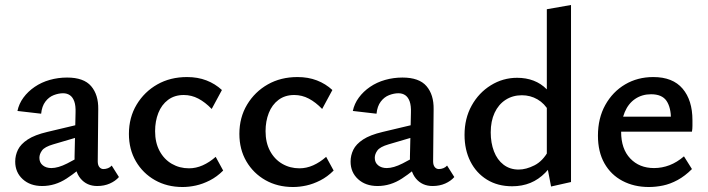

<svg xmlns="http://www.w3.org/2000/svg" viewBox="-20 -739 2838 770"><path d="M370 7Q328 7 303 -23Q278 -53 279 -110L283 -287Q284 -315 278 -332Q272 -349 260.5 -357Q249 -365 233 -365Q215 -365 195.5 -357.5Q176 -350 162 -331.5Q148 -313 145 -283L50 -294Q56 -323 74 -347.5Q92 -372 119 -390.5Q146 -409 179.5 -418.5Q213 -428 249 -428Q316 -428 345.5 -393.5Q375 -359 374 -301L372 -92Q372 -77 378.5 -69Q385 -61 395 -61Q404 -61 413 -64.5Q422 -68 428 -75L457 -29Q443 -13 420.5 -3Q398 7 370 7ZM149 7Q101 7 71 -20.5Q41 -48 41 -91Q41 -116 52 -138.5Q63 -161 91 -179.5Q119 -198 170 -210L334 -249L339 -203L193 -160Q159 -150 148.5 -135.5Q138 -121 138 -106Q138 -87 151.5 -76Q165 -65 186 -65Q213 -65 249.5 -83.5Q286 -102 331 -129L337 -95Q293 -53 247 -23Q201 7 149 7Z M712 11Q650 11 601.5 -16.5Q553 -44 525 -92Q497 -140 497 -202Q497 -268 528 -319.5Q559 -371 611 -400.5Q663 -430 730 -430Q773 -430 808 -416.5Q843 -403 870 -378L829 -302Q803 -329 775.5 -343.5Q748 -358 717 -358Q680 -358 654 -338.5Q628 -319 615 -286Q602 -253 602 -213Q602 -167 620 -133.5Q638 -100 669 -82Q700 -64 738 -64Q766 -64 793 -76Q820 -88 845 -110L875 -55Q850 -30 821.5 -15.5Q793 -1 765.5 5Q738 11 712 11Z M1155 11Q1093 11 1044.5 -16.5Q996 -44 968 -92Q940 -140 940 -202Q940 -268 971 -319.5Q1002 -371 1054 -400.5Q1106 -430 1173 -430Q1216 -430 1251 -416.5Q1286 -403 1313 -378L1272 -302Q1246 -329 1218.5 -343.5Q1191 -358 1160 -358Q1123 -358 1097 -338.5Q1071 -319 1058 -286Q1045 -253 1045 -213Q1045 -167 1063 -133.5Q1081 -100 1112 -82Q1143 -64 1181 -64Q1209 -64 1236 -76Q1263 -88 1288 -110L1318 -55Q1293 -30 1264.5 -15.5Q1236 -1 1208.5 5Q1181 11 1155 11Z M1715 7Q1673 7 1648 -23Q1623 -53 1624 -110L1628 -287Q1629 -315 1623 -332Q1617 -349 1605.5 -357Q1594 -365 1578 -365Q1560 -365 1540.5 -357.5Q1521 -350 1507 -331.5Q1493 -313 1490 -283L1395 -294Q1401 -323 1419 -347.5Q1437 -372 1464 -390.5Q1491 -409 1524.5 -418.5Q1558 -428 1594 -428Q1661 -428 1690.5 -393.5Q1720 -359 1719 -301L1717 -92Q1717 -77 1723.5 -69Q1730 -61 1740 -61Q1749 -61 1758 -64.5Q1767 -68 1773 -75L1802 -29Q1788 -13 1765.5 -3Q1743 7 1715 7ZM1494 7Q1446 7 1416 -20.5Q1386 -48 1386 -91Q1386 -116 1397 -138.5Q1408 -161 1436 -179.5Q1464 -198 1515 -210L1679 -249L1684 -203L1538 -160Q1504 -150 1493.5 -135.5Q1483 -121 1483 -106Q1483 -87 1496.5 -76Q1510 -65 1531 -65Q1558 -65 1594.5 -83.5Q1631 -102 1676 -129L1682 -95Q1638 -53 1592 -23Q1546 7 1494 7Z M2034 8Q1976 8 1933 -18.5Q1890 -45 1866.5 -91.5Q1843 -138 1843 -198Q1843 -264 1871.5 -315.5Q1900 -367 1948.5 -397Q1997 -427 2054 -427Q2090 -427 2120 -415.5Q2150 -404 2172.5 -381Q2195 -358 2207 -325L2182 -292Q2164 -324 2135.5 -340.5Q2107 -357 2073 -357Q2036 -357 2007.5 -338.5Q1979 -320 1963.5 -286.5Q1948 -253 1948 -208Q1948 -166 1961 -132Q1974 -98 1999.5 -78.5Q2025 -59 2060 -59Q2090 -59 2123.5 -76Q2157 -93 2180 -135L2216 -115Q2194 -74 2167 -46.5Q2140 -19 2107 -5.5Q2074 8 2034 8ZM2190 9 2173 -80V-702L2270 -719V-9Z M2582 11Q2523 11 2476.5 -13.5Q2430 -38 2404 -84Q2378 -130 2378 -195Q2378 -265 2407.5 -318Q2437 -371 2487 -400.5Q2537 -430 2600 -430Q2678 -430 2717.5 -383.5Q2757 -337 2757 -257Q2757 -247 2757 -234.5Q2757 -222 2755 -211H2671V-259Q2671 -308 2653 -334.5Q2635 -361 2591 -361Q2555 -361 2527.5 -342.5Q2500 -324 2485.5 -289.5Q2471 -255 2471 -210Q2471 -142 2507.5 -103.5Q2544 -65 2603 -65Q2635 -65 2665 -76.5Q2695 -88 2723 -112L2755 -61Q2727 -33 2697.5 -17Q2668 -1 2639 5Q2610 11 2582 11ZM2428 -211 2439 -271H2743V-211Z"/></svg>

Font: Ysabeau SemiBold
Style: Regular
Weight: 600
Designer: Christian Thalmann (Catharsis Fonts)
Version: Version 2.000;gftools[0.9.27.dev2+g8671c4b]